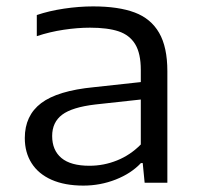

<svg xmlns="http://www.w3.org/2000/svg" viewBox="-20 -571 623 600"><path d="M503 -348.5V0H432L426 -61.5H420.5Q390 -29 341.8 -10Q293.5 9 240.5 9Q182.5 9 141.2 -9.2Q100 -27.5 78.8 -61Q57.5 -94.5 57.5 -139.5Q57.5 -210 108.8 -248.8Q160 -287.5 273 -298.5L420 -314.5V-352.5Q420 -404 402.5 -432.8Q385 -461.5 350.8 -473Q316.5 -484.5 261 -484.5Q222.5 -484.5 179 -478Q135.5 -471.5 95 -458V-524Q133 -537 180 -544Q227 -551 271 -551Q350 -551 400.8 -532Q451.5 -513 477.2 -468.5Q503 -424 503 -348.5ZM420 -119.5V-260L278 -244.5Q205.5 -236 174.2 -212.5Q143 -189 143 -146Q143 -101.5 172 -77.2Q201 -53 259.5 -53Q304.5 -53 346 -69.8Q387.5 -86.5 420 -119.5Z"/></svg>

Font: Encode Sans Expanded
Style: Regular
Weight: 400
Width: 7
Designer: Multiple Designers
Foundry: Impallari Type
Version: Version 2.000